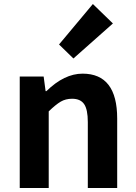

<svg xmlns="http://www.w3.org/2000/svg" viewBox="-20 -944 681 964"><path d="M79.1 0V-559.6H199.2L209 -486.3H212.9Q302.7 -574.2 394.5 -574.2Q568.4 -574.2 568.4 -348.6V0H420.9V-331.1Q420.9 -394.5 402.3 -421.4Q383.8 -448.2 341.8 -448.2Q309.6 -448.2 284.7 -433.6Q259.8 -418.9 224.6 -384.8V0ZM348.6 -650.4 276.4 -720.7 446.3 -923.8 546.9 -826.2Z"/></svg>

Font: Gen Shin Gothic Bold
Style: Bold
Weight: 700
Designer: [Source Han Sans]
Ryoko NISHIZUKA  (kana & ideographs); Paul D. Hunt (Latin, Greek & Cyrillic); Wenlong ZHANG  (bopomofo
Version: Version 1.002.20150607